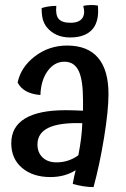

<svg xmlns="http://www.w3.org/2000/svg" viewBox="-20 -729 516 784"><path d="M423 -345Q423 -278 405 -167.5Q387 -57 362 35Q342 35 320 31.5Q298 28 277 22Q280 5 283 -9Q286 -23 289 -34Q267 -20 241 -13Q215 -6 186 -6Q114 -6 70 -43.5Q26 -81 26 -144Q26 -211 82 -245Q138 -279 247 -279Q265 -279 280.5 -278.5Q296 -278 319 -277Q319 -288 319 -298.5Q319 -309 319 -319Q319 -403 301 -440Q283 -477 243 -477Q202 -477 174.5 -439Q147 -401 145 -341Q109 -344 86 -357Q63 -370 52 -392Q65 -455 122.5 -499Q180 -543 254 -543Q338 -543 380.5 -493Q423 -443 423 -345ZM133 -139Q133 -106 154 -86Q175 -66 211 -66Q236 -66 258.5 -73.5Q281 -81 300 -95Q307 -132 311 -163Q315 -194 316 -226Q224 -229 178.5 -207.5Q133 -186 133 -139ZM170 -619Q159 -634 154.5 -651.5Q150 -669 150 -696Q162 -700 177.5 -702.5Q193 -705 210 -705Q206 -668 219.5 -652Q233 -636 268 -636Q302 -636 315.5 -654Q329 -672 320 -705Q333 -708 350 -708.5Q367 -709 380 -706Q382 -680 379 -660Q376 -640 367 -623Q354 -600 328.5 -588Q303 -576 267 -576Q235 -576 211 -587Q187 -598 170 -619Z"/></svg>

Font: Atma Medium
Style: Regular
Weight: 500
Designer: Gregori Vincens, Jeremie Hornus, Riccardo Olocco, Yoann Minet.
Foundry: black foundry
Version: Version 1.101;PS 1.100;hotconv 1.0.86;makeotf.lib2.5.63406